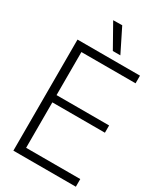

<svg xmlns="http://www.w3.org/2000/svg" viewBox="-257 -1164 1072 1259"><g transform="rotate(30 279.0 -534.5)"><path d="M70 0V-841H543V-783H133V-457H531V-402H133V-58H543V0ZM308 -892 209 -1068 277 -1069 365 -892Z"/></g></svg>

Font: Matangi Light
Style: Regular
Weight: 400
Version: Version 3.002